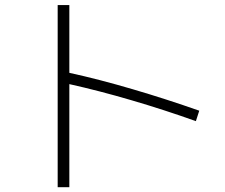

<svg xmlns="http://www.w3.org/2000/svg" viewBox="-20 -741 904 772"><path d="M258.8 -402.8V11.7H211.9V-720.7H258.8V-448.2Q378.9 -421.9 513.4 -382.3Q647.9 -342.8 781.2 -295.9L767.6 -253.9Q639.2 -299.8 508.1 -338.1Q377 -376.5 258.8 -402.8Z"/></svg>

Font: Pretendard GOV ExtraLight
Style: Regular
Weight: 200
Designer: Base glyphs from Inter by Rasmus Andersson; Hangeul glyphs from Noto Sans CJK(Source Han Sans) by Jang Soo-young and Kan
Foundry: Kil Hyung-jin
Version: Version 1.309